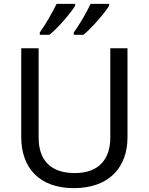

<svg xmlns="http://www.w3.org/2000/svg" viewBox="-20 -964 771 994"><path d="M545 -934V-944H449C428 -899 390 -834 362 -796V-784H412C457 -820 524 -899 545 -934ZM369 -934V-944H273C251 -899 214 -834 186 -796V-784H236C281 -820 348 -899 369 -934ZM640 -252V-714H551V-252C551 -144 496 -68 367 -68C242 -68 180 -135 180 -251V-714H90V-254C90 -95 184 10 362 10C551 10 640 -104 640 -252Z"/></svg>

Font: Noto Sans Inscriptional Parthian
Style: Regular
Weight: 400
Designer: Monotype Design Team
Foundry: Monotype Imaging Inc.
Version: Version 2.003